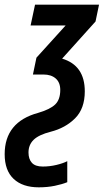

<svg xmlns="http://www.w3.org/2000/svg" viewBox="-86 -562 444 822"><path d="M80 240Q11 240 -27.5 204Q-66 168 -66 98Q-66 -40 78 -79Q129 -94 150.5 -115Q172 -136 172 -177Q172 -209 152.5 -226Q133 -243 100 -243H55L70 -315L195 -453H45L64 -542H338L323 -470L180 -311Q277 -282 277 -171Q277 -97 235.5 -55.5Q194 -14 131 2Q80 15 58 36.5Q36 58 36 91Q36 119 50.5 135Q65 151 97 151Q127 151 156 144Q185 137 202 128V218Q180 227 148.5 233.5Q117 240 80 240Z"/></svg>

Font: Noto Sans ExtraCondensed SemiBold
Style: Italic
Weight: 600
Width: 2
Italic angle: -12°
Designer: Monotype Design Team
Foundry: Monotype Imaging Inc.
Version: Version 2.013; ttfautohint (v1.8.4.7-5d5b)